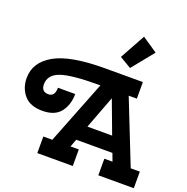

<svg xmlns="http://www.w3.org/2000/svg" viewBox="-212 -1150 1276 1307"><g transform="rotate(20 426.0 -496.5)"><path d="M721 -918 593 -760 509 -810 610 -993ZM-45 -456Q-45 -570 69 -635Q183 -700 434 -700H708V-580H649L831 -120H897V0H640V-120H699L678 -176H416L395 -120H455V0H198V-120H263L444 -580H434Q233 -580 156.5 -552Q80 -524 80 -456Q80 -402 131 -402Q178 -402 178 -466H303Q303 -388 262 -335Q221 -282 131 -282Q41 -282 -2 -333Q-45 -384 -45 -456ZM457 -286H636L547 -524Z"/></g></svg>

Font: Cherry Swash
Style: Bold
Weight: 700
Designer: Kasatkina Nataliya
Foundry: Nataliya Kasatkina
Version: Version 1.001